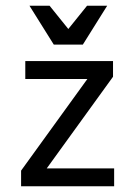

<svg xmlns="http://www.w3.org/2000/svg" viewBox="-20 -651 478 671"><path d="M375 -437.5V-382.8L339.8 -375H68.4V-437.5ZM88.9 -62.5H378.9V0H53.7V-54.7ZM291 -382.8H375L137.7 -54.7H53.7ZM83 -630.9H153.3L238.3 -525.4H199.2L284.2 -630.9H354.5L269.5 -495.1H168Z"/></svg>

Font: Sudo Var
Style: Regular
Weight: 400
Monospace: yes
Designer: Jens Kutilek
Foundry: Jens Kutilek
Version: Version 0.065;FEAKit 1.0